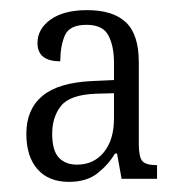

<svg xmlns="http://www.w3.org/2000/svg" viewBox="-20 -739 349 379"><path d="M116 -380Q76 -380 54 -405Q32 -430 32 -475Q32 -523 63.5 -549.5Q95 -576 162 -579L205 -581V-615Q205 -648 194 -669Q183 -690 151 -690Q117 -690 108 -669Q99 -648 99 -618Q54 -618 54 -654Q54 -682 80 -700.5Q106 -719 152 -719Q203 -719 228.5 -695Q254 -671 254 -616V-455Q254 -429 261 -421Q268 -413 290 -413V-386H220L211 -436H207Q194 -414 172.5 -397Q151 -380 116 -380ZM132 -414Q165 -414 185 -438.5Q205 -463 205 -505V-555L169 -554Q118 -552 100.5 -530Q83 -508 83 -475Q83 -442 96 -428Q109 -414 132 -414Z"/></svg>

Font: Noto Serif Lao Condensed Light
Style: Regular
Weight: 300
Width: 3
Designer: Monotype Design Team
Foundry: Monotype Imaging Inc.
Version: Version 2.003; ttfautohint (v1.8.4.7-5d5b)